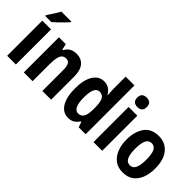

<svg xmlns="http://www.w3.org/2000/svg" viewBox="10 -1435 2114 2114"><g transform="rotate(45 1066.5 -378.0)"><path d="M198 0H62V-547H198ZM295 -756Q280 -738 253 -710Q226 -682 196.5 -654Q167 -626 143 -606H48V-619Q73 -655 98 -694Q123 -733 140 -766H295Z M587 -557Q662 -557 704 -507.5Q746 -458 746 -360V0H610V-322Q610 -380 595 -409.5Q580 -439 544 -439Q495 -439 476.5 -397Q458 -355 458 -261V0H321V-547H428L444 -476H451Q493 -557 587 -557Z M1019 10Q937 10 890.5 -64Q844 -138 844 -274Q844 -409 891 -483Q938 -557 1018 -557Q1061 -557 1093.5 -536Q1126 -515 1148 -476H1152Q1150 -504 1148.5 -530Q1147 -556 1147 -575V-760H1284V0H1176L1154 -63H1147Q1123 -28 1094 -9Q1065 10 1019 10ZM1063 -103Q1109 -103 1129.5 -140Q1150 -177 1150 -256V-283Q1150 -363 1130 -402Q1110 -441 1062 -441Q983 -441 983 -274Q983 -103 1063 -103Z M1475 -761Q1549 -761 1549 -687Q1549 -649 1529 -631.5Q1509 -614 1475 -614Q1440 -614 1420 -631.5Q1400 -649 1400 -687Q1400 -726 1419.5 -743.5Q1439 -761 1475 -761ZM1542 -547V0H1406V-547Z M2093 -274Q2093 -194 2069 -129.5Q2045 -65 1995 -27.5Q1945 10 1867 10Q1795 10 1745 -27Q1695 -64 1669 -128.5Q1643 -193 1643 -274Q1643 -402 1699 -479.5Q1755 -557 1870 -557Q1970 -557 2031.5 -484Q2093 -411 2093 -274ZM1782 -274Q1782 -190 1802.5 -146Q1823 -102 1869 -102Q1915 -102 1935 -145.5Q1955 -189 1955 -274Q1955 -359 1935 -402Q1915 -445 1869 -445Q1823 -445 1802.5 -402Q1782 -359 1782 -274Z"/></g></svg>

Font: Noto Sans Myanmar UI Condensed
Style: Bold
Weight: 700
Width: 3
Designer: Monotype Design Team
Foundry: Monotype Imaging Inc.
Version: Version 2.103; ttfautohint (v1.8.4.7-5d5b)